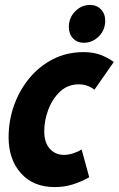

<svg xmlns="http://www.w3.org/2000/svg" viewBox="-20 -749 483 781"><path d="M15 -190Q15 -258 37 -320Q59 -382 99.5 -431Q140 -480 196 -508.5Q252 -537 320 -537Q359 -537 388.5 -526Q418 -515 443 -497L364 -384Q352 -394 335.5 -400Q319 -406 301 -406Q256 -406 224.5 -376.5Q193 -347 176.5 -303Q160 -259 160 -215Q160 -169 182.5 -144Q205 -119 240 -119Q258 -119 277 -125Q296 -131 312 -141L343 -28Q311 -10 276.5 1Q242 12 203 12Q115 12 65 -44.5Q15 -101 15 -190ZM260 -639Q260 -677 286 -703Q312 -729 346 -729Q373 -729 390.5 -711Q408 -693 408 -665Q408 -627 382 -601Q356 -575 321 -575Q294 -575 277 -593Q260 -611 260 -639Z"/></svg>

Font: Radio Canada Condensed
Style: Bold Italic
Weight: 700
Width: 3
Italic angle: -12°
Designer: Charles Daoud, Etienne Aubert Bonn, Alexandre Saumier Demers, Jacques Le Bailly
Foundry: Radio-Canada
Version: Version 2.104; ttfautohint (v1.8.4.7-5d5b);gftools[0.9.28.de